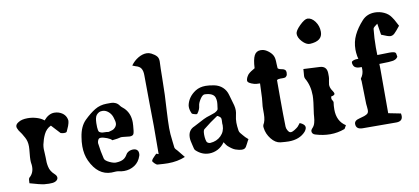

<svg xmlns="http://www.w3.org/2000/svg" viewBox="-76 -1117 3027 1388"><g transform="rotate(-10 1438.0 -423.5)"><path d="M233.9 -456.1Q213.4 -473.6 180.9 -483.4Q148.4 -493.2 115.2 -493.2Q71.3 -493.2 46.9 -477.1Q24.9 -464.4 24.9 -446.8Q24.9 -437 36.1 -417Q57.6 -389.2 74.2 -356.9Q89.8 -328.6 89.8 -291Q89.8 -274.9 86.4 -242.7Q83 -210.4 83 -193.8Q83 -174.8 85 -165Q86.9 -157.2 86.9 -142.1Q86.9 -95.2 53.2 -66.9Q46.9 -59.6 46.9 -27.8Q120.6 -5.9 152.3 -2Q169.4 0 186 0Q203.1 0 210.9 -1Q230 -2.9 241.5 -12Q252.9 -21 252.9 -33.2Q252.9 -47.4 238.8 -60.1Q223.1 -74.2 213.6 -89.4Q204.1 -104.5 200.2 -123.5Q196.3 -142.6 195.6 -155.5Q194.8 -168.5 194.8 -192.9Q194.8 -203.6 193.4 -223.9Q191.9 -244.1 191.9 -253.9Q191.9 -268.6 194.8 -285.2Q199.7 -307.1 205.1 -323.5Q210.4 -339.8 219.2 -358.2Q228 -376.5 241.2 -389.9Q254.4 -403.3 272 -411.1Q282.7 -400.4 303 -377.4Q323.2 -354.5 332 -346.2Q345.2 -341.8 356.9 -341.8Q371.6 -341.8 376 -346.2Q378.4 -352.1 384.8 -365.7Q391.1 -379.4 394 -387Q397 -394.5 399.9 -406Q402.8 -417.5 402.8 -426.8Q396 -476.1 344.2 -494.1Q329.1 -499 312 -499Q270 -499 233.9 -456.1Z M690.9 -230Q697.8 -231 710.4 -232.4Q723.1 -233.9 729.5 -234.9Q733.9 -235.4 742.9 -237.8Q752 -240.2 756.3 -240.7Q760.7 -241.2 769.5 -240.2Q810.1 -234.9 819.8 -234.9Q842.8 -234.9 848.9 -248Q855 -261.2 857.9 -308.1Q858.9 -315.9 858.9 -331.1Q858.9 -392.1 823.7 -432.1Q819.3 -438 806.9 -448Q794.4 -458 789.6 -464.8Q778.8 -481.4 762.9 -489.3Q747.1 -497.1 730.5 -497.3Q713.9 -497.6 694.8 -497.1Q647.5 -496.6 609.4 -473.6Q571.3 -450.7 527.8 -408.2Q486.8 -367.2 475.6 -291Q469.7 -257.8 469.7 -224.1Q469.7 -164.1 491.7 -116.2Q545.4 -1 644.5 -1Q657.7 -1 664.6 -2Q680.2 -3.4 692.9 -2Q715.8 3.9 736.8 3.9Q779.8 3.9 814.2 -18.6Q848.6 -41 862.8 -84Q865.7 -89.8 865.7 -100.1Q865.7 -118.2 857.9 -126Q848.6 -138.2 825.7 -138.2Q818.8 -138.2 815.9 -137.2Q803.7 -136.2 791 -128.4Q778.3 -120.6 773.9 -110.8Q761.2 -87.9 742.4 -78.1Q723.6 -68.4 695.8 -66.9Q675.8 -64 643.1 -79.3Q610.4 -94.7 606.9 -110.8Q593.8 -162.6 585.9 -227.1Q585.9 -236.3 590.1 -246.6Q594.2 -256.8 599.6 -259.8Q606.9 -262.2 610.8 -262.2Q629.4 -262.2 657 -251.2Q684.6 -240.2 690.9 -230ZM598.6 -371.1Q598.6 -372.6 599.1 -380.1Q599.6 -387.7 600.1 -393.1Q600.6 -398.4 602.3 -406.5Q604 -414.6 606.9 -420.9Q611.3 -431.2 622.3 -439.9Q633.3 -448.7 643.6 -450.2Q647.5 -451.2 656.7 -451.2Q679.7 -451.2 699.2 -434.8Q718.8 -418.5 727.5 -394Q728.5 -389.2 731.7 -379.4Q734.9 -369.6 736.3 -362.3Q737.8 -355 737.8 -348.1Q737.8 -325.2 716.8 -309.1Q708 -301.3 679.7 -294.9Q678.7 -294.9 677 -294.4Q675.3 -293.9 674.8 -293.9Q671.9 -293.9 666.5 -294.9Q661.1 -295.9 658.7 -295.9Q642.1 -296.4 633.5 -296.9Q625 -297.4 616.9 -301Q608.9 -304.7 606.2 -307.9Q603.5 -311 601.3 -321.5Q599.1 -332 598.9 -341.3Q598.6 -350.6 598.6 -371.1Z M1186.5 -20Q1153.3 -60.1 1142.6 -74.2Q1141.1 -76.2 1137.2 -80.1Q1133.3 -84 1131.1 -86.4Q1128.9 -88.9 1126.5 -92.8Q1124 -96.7 1123.5 -100.1Q1122.6 -110.8 1118.4 -144.3Q1114.3 -177.7 1112.5 -200.4Q1110.8 -223.1 1110.8 -245.1Q1110.8 -292 1115.7 -378.2Q1120.6 -464.4 1121.6 -487.8Q1123.5 -525.4 1124.3 -606.7Q1125 -688 1127.4 -731Q1127.9 -756.3 1115 -770.8Q1102.1 -785.2 1077.6 -797.9Q1061 -806.2 1043.5 -806.2Q1013.2 -806.2 981.4 -787.4Q949.7 -768.6 926.8 -736.8Q928.7 -736.3 936.5 -732.7Q944.3 -729 948.7 -728Q979 -720.2 989.7 -701.9Q1000.5 -683.6 1000.5 -652.8Q1000.5 -581.5 1002.2 -451.2Q1003.9 -320.8 1004.4 -279.8Q1004.4 -245.1 1003.9 -176.3Q1003.4 -107.4 1003.4 -73.2L986.8 -79.1Q982.9 -74.7 973.1 -65.4Q963.4 -56.2 957.3 -48.6Q951.2 -41 948.7 -33.2Q947.3 -28.3 960.7 -14.4Q974.1 -0.5 983.4 0Q1033.2 3.9 1058.6 3.9Q1129.9 3.9 1186.5 -20Z M1661.6 -66.9Q1657.2 -71.3 1650.4 -77.1Q1643.6 -83 1641.6 -85Q1637.2 -90.8 1626.7 -101.8Q1616.2 -112.8 1609.6 -122.1Q1603 -131.3 1601.6 -140.1Q1596.2 -175.3 1596.2 -199.2Q1596.2 -225.6 1602.5 -252Q1607.4 -272.5 1607.4 -287.1Q1607.4 -305.7 1602.5 -325.7Q1597.7 -345.7 1590.1 -369.1Q1582.5 -392.6 1579.6 -405.8Q1570.3 -440.4 1545.7 -463.1Q1521 -485.8 1484.4 -493.2Q1447.8 -500 1423.3 -500Q1379.4 -500 1347.7 -480Q1291.5 -443.8 1278.3 -383.8Q1277.3 -380.9 1277.3 -371.1Q1277.3 -348.6 1289.6 -321.8Q1293 -316.4 1309.6 -312.3Q1326.2 -308.1 1328.6 -311Q1349.6 -336.9 1352.5 -366.2Q1354 -385.7 1372.1 -413.6Q1390.1 -441.4 1406.2 -440.9Q1469.2 -438.5 1480.5 -403.8Q1485.4 -387.7 1485.4 -373Q1485.4 -365.2 1484.4 -356.2Q1483.4 -347.2 1481.7 -335.9Q1480 -324.7 1479.5 -318.8Q1478 -313.5 1469.5 -306.6Q1460.9 -299.8 1451.7 -295.9Q1440.4 -291 1418.9 -284.4Q1397.5 -277.8 1392.6 -275.9Q1373 -268.6 1339.6 -250.2Q1306.2 -231.9 1293.5 -226.1Q1245.6 -206.5 1245.6 -150.9Q1245.6 -139.2 1248 -126.2Q1250.5 -113.3 1255.1 -95Q1259.8 -76.7 1261.2 -69.8Q1263.2 -60.5 1268.6 -55.2Q1311 -14.2 1365.2 -14.2Q1398.4 -14.2 1429 -30Q1459.5 -45.9 1480.5 -76.2Q1482.4 -73.2 1486.1 -67.6Q1489.7 -62 1492.2 -58.6Q1494.6 -55.2 1498 -51Q1501.5 -46.9 1504.4 -43.9Q1534.7 -17.1 1555.7 -9.8Q1584 0 1601.6 0Q1613.8 0 1621.6 -3.9Q1628.4 -7.3 1634 -15.9Q1639.6 -24.4 1645.8 -37.4Q1651.9 -50.3 1655.3 -56.2Q1656.2 -57.1 1657 -58.6Q1657.7 -60.1 1659.2 -62.5Q1660.6 -64.9 1661.6 -66.9ZM1494.6 -210.9Q1494.6 -209 1495.1 -204.6Q1495.6 -200.2 1495.6 -198.2Q1495.6 -152.3 1464.4 -121.6Q1433.1 -90.8 1385.3 -87.9Q1373 -87.9 1363.3 -96.2Q1358.4 -100.6 1355 -117.9Q1351.6 -135.3 1351.6 -153.8Q1351.6 -185.5 1360.4 -192.9Q1414.6 -236.8 1467.3 -271Q1469.7 -272.5 1480.7 -264.9Q1491.7 -257.3 1493.7 -251Q1495.6 -246.1 1495.6 -234.9Q1495.6 -230 1495.1 -221.7Q1494.6 -213.4 1494.6 -210.9Z M1794.4 -564Q1789.6 -560.5 1780.5 -555.4Q1771.5 -550.3 1766.4 -546.9Q1761.2 -543.5 1754.9 -538.6Q1748.5 -533.7 1744.1 -528.8Q1725.1 -504.4 1725.1 -484.9Q1725.1 -466.8 1772 -453.1Q1778.8 -451.2 1786.4 -450.4Q1793.9 -449.7 1802.2 -449.7Q1810.5 -449.7 1814 -449.2Q1813 -431.6 1812 -398.9Q1811 -366.2 1809.6 -342.5Q1808.1 -318.8 1805.2 -297.9Q1803.2 -286.6 1803.2 -264.2V-228Q1803.2 -176.8 1785.2 -148.9Q1783.2 -143.1 1783.2 -138.2Q1783.2 -136.7 1783.7 -132.8Q1784.2 -128.9 1784.2 -127Q1789.6 -83 1819.1 -45.7Q1848.6 -8.3 1885.3 -3.9Q1925.3 0 1946.3 0Q2026.4 0 2070.3 -48.8Q2084 -66.4 2084 -79.1Q2084 -102.1 2046.4 -117.2Q2043.5 -113.8 2037.6 -106Q2031.7 -98.1 2026.9 -93Q2022 -87.9 2017.1 -85Q1981.4 -58.6 1967.3 -64Q1957.5 -66.9 1949.5 -82Q1941.4 -97.2 1941.4 -109.9Q1939 -194.8 1939 -314.9V-451.2Q1946.8 -458 1965.3 -458Q1967.8 -458 1975.3 -457.8Q1982.9 -457.5 1986.1 -457.8Q1989.3 -458 1995.4 -458.7Q2001.5 -459.5 2004.4 -461.9Q2007.3 -464.4 2010.7 -468.3Q2014.2 -472.2 2015.6 -478.8Q2017.1 -485.4 2017.1 -494.1Q2017.1 -506.3 2009.8 -513.2Q2002.4 -520 1993.2 -521.5Q1983.9 -522.9 1973.1 -526.1Q1962.4 -529.3 1958 -535.2Q1956.5 -545.9 1956.3 -567.6Q1956.1 -589.4 1953.9 -604.5Q1951.7 -619.6 1945.3 -630.9Q1935.1 -649.4 1913.8 -665.3Q1892.6 -681.2 1873 -684.1Q1868.2 -685.1 1859.4 -685.1Q1827.1 -685.1 1812.3 -656.5Q1797.4 -627.9 1794.4 -564Z M2218.8 -668Q2312 -672.4 2312 -740.2Q2312 -783.2 2287.8 -816.4Q2263.7 -849.6 2232.9 -851.1Q2210.9 -851.1 2173.8 -814.5Q2136.7 -777.8 2136.7 -755.9Q2136.7 -727.1 2164.3 -697.5Q2191.9 -668 2218.8 -668ZM2140.6 -497.1Q2140.6 -487.3 2138.7 -470.2Q2136.7 -453.1 2136.7 -445.8Q2136.7 -434.6 2140.6 -426.8Q2173.8 -370.6 2173.8 -295.9Q2173.8 -261.2 2158.7 -164.1Q2158.2 -159.2 2157 -143.6Q2155.8 -127.9 2154.5 -120.8Q2153.3 -113.8 2150.4 -101.6Q2147.5 -89.4 2141.8 -79.8Q2136.2 -70.3 2127.9 -62Q2119.6 -53.7 2119.6 -43Q2119.6 -33.7 2125.7 -26.4Q2131.8 -19 2143.1 -16.1Q2198.2 1 2251 1Q2306.2 1 2356.9 -18.1Q2358.9 -19 2360.4 -21.5Q2361.8 -23.9 2365.7 -31Q2369.6 -38.1 2373 -43.9Q2310.1 -83.5 2310.1 -169.9Q2310.1 -198.2 2314 -222.2V-224.1Q2314 -228 2309.3 -235.8Q2304.7 -243.7 2303.7 -246.1Q2302.7 -248 2302.7 -252.9Q2302.7 -267.1 2305.7 -267.1Q2331.1 -271 2331.1 -283.2Q2331.1 -287.1 2328.6 -292.2Q2326.2 -297.4 2321.8 -304Q2317.4 -310.5 2315.9 -313Q2303.7 -333.5 2303.7 -353Q2303.7 -356.4 2308.1 -381.8Q2310.1 -387.7 2311 -395.8Q2312 -403.8 2312.3 -409.2Q2312.5 -414.6 2312.3 -425.8Q2312 -437 2312 -439.9Q2309.1 -488.8 2259.8 -491.2Q2187 -495.1 2140.6 -497.1Z M2690.9 -695.8Q2683.6 -627 2683.6 -558.1Q2683.6 -522 2684.6 -503.9Q2760.7 -505.9 2772 -505.9Q2782.7 -505.9 2787.6 -505.6Q2792.5 -505.4 2802.5 -503.7Q2812.5 -502 2817.1 -497.3Q2821.8 -492.7 2821.8 -484.9Q2821.8 -483.4 2823.7 -474.6Q2825.7 -465.8 2823.7 -464.8Q2820.8 -460.4 2817.1 -457Q2813.5 -453.6 2810.3 -451.4Q2807.1 -449.2 2801.5 -447.3Q2795.9 -445.3 2793 -444.3Q2790 -443.4 2783 -442.6Q2775.9 -441.9 2773.7 -441.7Q2771.5 -441.4 2763.7 -440.7Q2755.9 -439.9 2754.9 -439.9Q2710.9 -438 2688 -438Q2688 -431.2 2688.5 -417.7Q2689 -404.3 2689 -397V-228V-76.2Q2776.4 -58.6 2779.8 -58.1Q2781.7 -44.4 2781.7 -40Q2781.7 0 2734.9 0Q2570.8 0 2488.8 -1Q2439.9 -1 2439.9 -41Q2439.9 -66.4 2478 -75.2Q2482.4 -76.7 2495.1 -80.1Q2507.8 -83.5 2514.6 -85.7Q2521.5 -87.9 2530 -92.5Q2538.6 -97.2 2543 -103Q2547.9 -110.4 2547.9 -125Q2547.9 -133.3 2546.1 -149.4Q2544.4 -165.5 2543.9 -169.9Q2543.5 -198.2 2542 -254.4Q2540.5 -310.5 2540 -337.9Q2540 -340.3 2538.8 -345.9Q2537.6 -351.6 2537.6 -354Q2537.6 -356.9 2538.6 -357.9Q2559.6 -385.3 2559.6 -420.9Q2559.6 -432.1 2558.6 -438H2544.9Q2519.5 -438 2505.9 -450.2Q2500 -456.1 2496.6 -466.6Q2493.2 -477.1 2494.6 -485.8Q2494.6 -489.7 2505.1 -494.6Q2515.6 -499.5 2522 -499Q2519.5 -499.5 2522.5 -500Q2524.4 -500 2532.2 -500.5L2544.9 -501Q2541 -515.1 2540 -521Q2535.6 -547.9 2535.6 -569.8Q2535.6 -626.5 2559.1 -675Q2582.5 -723.6 2626 -771Q2662.1 -810.1 2719.7 -810.1Q2753.9 -810.1 2785.9 -795.7Q2817.9 -781.2 2835.9 -754.9Q2843.8 -744.6 2850.3 -733.2Q2856.9 -721.7 2864.7 -706.3Q2872.6 -690.9 2876 -685.1Q2845.2 -646.5 2831.8 -634.3Q2818.4 -622.1 2801.8 -622.1Q2786.6 -622.1 2736.8 -644L2723.6 -727.1Q2719.2 -723.6 2712.2 -718.3Q2705.1 -712.9 2701.4 -710Q2697.8 -707 2694.6 -703.1Q2691.4 -699.2 2690.9 -695.8Z"/></g></svg>

Font: Sonetni venez
Style: Regular
Weight: 400
Designer: Alja Herlah
Foundry: Type Salon
Version: Version 1.000;hotconv 1.0.109;makeotfexe 2.5.65596